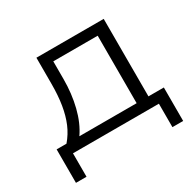

<svg xmlns="http://www.w3.org/2000/svg" viewBox="-137 -644 949 929"><g transform="rotate(-30 337.5 -179.0)"><path d="M35 131V-56H90Q120 -91 137.5 -132.5Q155 -174 163.5 -226Q172 -278 172 -343V-489H548V-56H634V131H574V0H94V131ZM162 -56H482V-433H234V-334Q234 -253 216 -180.5Q198 -108 162 -56Z"/></g></svg>

Font: Nunito Sans 10pt SemiExpanded Light
Style: Regular
Weight: 300
Width: 6
Designer: Vernon Adams
Foundry: Vernon Adams
Version: Version 3.101;gftools[0.9.27]